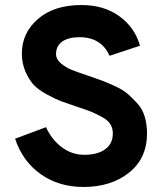

<svg xmlns="http://www.w3.org/2000/svg" viewBox="-20 -732 655 764"><path d="M312 12Q214 12 142 -39Q70 -90 40 -180L163 -226Q186 -176 226 -146Q266 -116 316 -116Q368 -116 398.5 -138Q429 -160 429 -201Q429 -222 419 -238Q409 -254 385 -267Q361 -280 342.5 -287.5Q324 -295 287 -307Q245 -321 223.5 -329Q202 -337 167 -356Q132 -375 114 -394.5Q96 -414 81.5 -446.5Q67 -479 67 -519Q67 -601 131 -656.5Q195 -712 304 -712Q394 -712 455.5 -667Q517 -622 537 -550L416 -510Q383 -584 296 -584Q252 -584 227.5 -566.5Q203 -549 203 -517Q203 -496 223 -479.5Q243 -463 264 -454.5Q285 -446 330 -431Q365 -419 384 -412Q403 -405 436 -390Q469 -375 487.5 -359Q506 -343 526.5 -320.5Q547 -298 556 -267.5Q565 -237 565 -201Q565 -102 493.5 -45Q422 12 312 12Z"/></svg>

Font: OVRPSS Recut ExtraBold
Style: Regular
Weight: 800
Designer: Giant Group
Foundry: Giant Group
Version: Version 1.001;hotconv 1.0.109;makeotfexe 2.5.65596